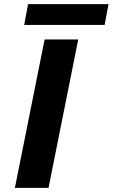

<svg xmlns="http://www.w3.org/2000/svg" viewBox="-20 -911 546 931"><path d="M196.3 -719.7H359.4L215.3 0H52.2ZM116.2 -891.1H506.3L487.3 -790H97.2Z"/></svg>

Font: Reddit Sans Vanilla ExtraBold
Style: Italic
Weight: 800
Italic angle: -11.25°
Designer: Stephen Hutchings
Version: Version 1.013